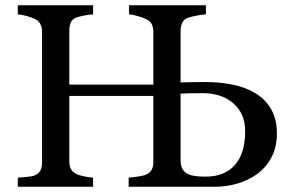

<svg xmlns="http://www.w3.org/2000/svg" viewBox="-20 -713 1105 733"><path d="M916 -212.4Q916 -278.8 871.3 -318.1Q826.7 -357.4 752.9 -357.4Q719.2 -357.4 699.5 -356.7Q679.7 -356 669.4 -355.5V-101.6Q669.4 -69.3 688.5 -54Q707.5 -38.6 763.7 -38.6Q837.9 -38.6 877 -83.3Q916 -127.9 916 -212.4ZM1037.1 -204.1Q1037.1 -151.9 1016.4 -112.3Q995.6 -72.8 960.4 -47.9Q927.2 -23.9 885.5 -12Q843.8 0 799.3 0H471.2V-34.7Q482.9 -35.6 505.4 -38.8Q527.8 -42 537.6 -46.4Q552.7 -53.2 559.1 -64.7Q565.4 -76.2 565.4 -94.2V-346.7H244.6V-97.7Q244.6 -80.6 250.2 -68.8Q255.9 -57.1 272.5 -48.3Q280.8 -43.9 302 -39.6Q323.2 -35.2 335.4 -34.7V0H47.9V-34.7Q59.6 -35.6 81.8 -37.6Q104 -39.6 112.3 -43.5Q127 -49.3 133.8 -61.3Q140.6 -73.2 140.6 -92.3V-592.3Q140.6 -607.9 134.3 -620.8Q127.9 -633.8 112.3 -641.1Q99.1 -647.5 80.3 -652.3Q61.5 -657.2 47.9 -658.2V-692.9H335.4V-658.2Q321.8 -657.7 302 -653.8Q282.2 -649.9 272.5 -646.5Q255.9 -640.6 250.2 -627Q244.6 -613.3 244.6 -597.2V-390.1H565.4V-590.3Q565.4 -606.9 559.8 -619.6Q554.2 -632.3 537.6 -640.1Q526.4 -646 506.1 -651.6Q485.8 -657.2 472.7 -658.2V-692.9H766.1V-658.2Q752.4 -657.7 730.2 -653.3Q708 -648.9 698.2 -645.5Q681.6 -639.6 675.5 -625.5Q669.4 -611.3 669.4 -595.2V-398.4L717.3 -399.4Q741.2 -399.9 763.7 -399.9Q818.8 -399.9 868.4 -389.9Q918 -379.9 956.1 -356.4Q993.7 -333.5 1015.4 -295.7Q1037.1 -257.8 1037.1 -204.1Z"/></svg>

Font: UniBurma_GGSerif
Style: Book
Weight: 400
Designer: Victor San Kho Lin (for Burmese only and related typography optimization with it)
Foundry: http://www.unimm.org
Version: 2.0